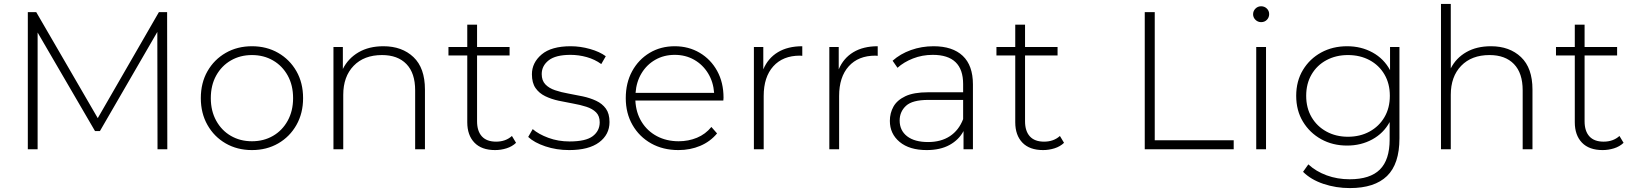

<svg xmlns="http://www.w3.org/2000/svg" viewBox="-20 -762 8340 980"><path d="M122 0V-700H165L479 -159L791 -700H833L834 0H784L783 -599L490 -93H465L172 -596V0Z M1266 4Q1191 4 1132 -30Q1073 -64 1039 -124Q1005 -184 1005 -261Q1005 -339 1039 -398.5Q1073 -458 1132 -492Q1191 -526 1266 -526Q1341 -526 1400 -492Q1459 -458 1493 -398.5Q1527 -339 1527 -261Q1527 -184 1493 -124Q1459 -64 1400 -30Q1341 4 1266 4ZM1266 -41Q1326 -41 1373.5 -68.5Q1421 -96 1448.5 -146Q1476 -196 1476 -261Q1476 -327 1448.5 -376.5Q1421 -426 1373.5 -453.5Q1326 -481 1266 -481Q1206 -481 1158.5 -453.5Q1111 -426 1083.5 -376.5Q1056 -327 1056 -261Q1056 -196 1083.5 -146Q1111 -96 1158.5 -68.5Q1206 -41 1266 -41Z M1682 0V-522H1730V-410Q1757 -464 1810 -495Q1863 -526 1937 -526Q2032 -526 2090.5 -470.5Q2149 -415 2149 -305V0H2099V-301Q2099 -389 2054.5 -435Q2010 -481 1930 -481Q1838 -481 1785 -426Q1732 -371 1732 -278V0Z M2507 4Q2438 4 2401.5 -34Q2365 -72 2365 -138V-479H2269V-522H2365V-636H2415V-522H2581V-479H2415V-143Q2415 -93 2439.5 -66Q2464 -39 2512 -39Q2561 -39 2593 -68L2614 -33Q2594 -14 2565.5 -5Q2537 4 2507 4Z M2885 4Q2820 4 2763.5 -15Q2707 -34 2676 -63L2699 -103Q2729 -77 2779 -58.5Q2829 -40 2887 -40Q2970 -40 3005.5 -67Q3041 -94 3041 -138Q3041 -170 3022.5 -188.5Q3004 -207 2973 -217Q2942 -227 2905 -233.5Q2868 -240 2831 -248Q2794 -256 2763 -271Q2732 -286 2713.5 -312.5Q2695 -339 2695 -383Q2695 -442 2744.5 -484Q2794 -526 2893 -526Q2942 -526 2991.5 -512Q3041 -498 3072 -475L3049 -435Q3016 -459 2975 -470.5Q2934 -482 2892 -482Q2816 -482 2780.5 -454Q2745 -426 2745 -384Q2745 -351 2763.5 -331.5Q2782 -312 2813 -301.5Q2844 -291 2881 -284.5Q2918 -278 2955 -270Q2992 -262 3023 -247.5Q3054 -233 3072.5 -207.5Q3091 -182 3091 -139Q3091 -75 3038 -35.5Q2985 4 2885 4Z M3443 4Q3364 4 3303.5 -30Q3243 -64 3208.5 -124Q3174 -184 3174 -261Q3174 -339 3206.5 -398.5Q3239 -458 3295.5 -492Q3352 -526 3424 -526Q3495 -526 3551.5 -492.5Q3608 -459 3640.5 -400Q3673 -341 3673 -263Q3673 -260 3672.5 -256Q3672 -252 3672 -249H3223Q3226 -187 3255 -140Q3284 -93 3333 -67Q3382 -41 3444 -41Q3494 -41 3537.5 -59Q3581 -77 3611 -114L3640 -81Q3605 -39 3554 -17.5Q3503 4 3443 4ZM3224 -288H3625Q3621 -344 3594 -388Q3567 -432 3523 -457Q3479 -482 3424 -482Q3369 -482 3325 -457Q3281 -432 3254.5 -388Q3228 -344 3224 -288Z M3828 0V-522H3876V-408Q3900 -465 3950.5 -495.5Q4001 -526 4075 -526V-477Q4072 -477 4069 -477.5Q4066 -478 4063 -478Q3976 -478 3927 -423.5Q3878 -369 3878 -272V0Z M4213 0V-522H4261V-408Q4285 -465 4335.5 -495.5Q4386 -526 4460 -526V-477Q4457 -477 4454 -477.5Q4451 -478 4448 -478Q4361 -478 4312 -423.5Q4263 -369 4263 -272V0Z M4898 0V-93Q4874 -48 4826.5 -22Q4779 4 4710 4Q4622 4 4572 -37.5Q4522 -79 4522 -145Q4522 -185 4540.5 -218Q4559 -251 4601.5 -271Q4644 -291 4717 -291H4896V-333Q4896 -482 4741 -482Q4687 -482 4640 -463.5Q4593 -445 4561 -416L4536 -452Q4575 -487 4629.5 -506.5Q4684 -526 4745 -526Q4842 -526 4894 -477Q4946 -428 4946 -331V0ZM4896 -154V-252H4718Q4637 -252 4604.5 -222Q4572 -192 4572 -147Q4572 -96 4610 -66.5Q4648 -37 4717 -37Q4783 -37 4828.5 -67Q4874 -97 4896 -154Z M5304 4Q5235 4 5198.5 -34Q5162 -72 5162 -138V-479H5066V-522H5162V-636H5212V-522H5378V-479H5212V-143Q5212 -93 5236.5 -66Q5261 -39 5309 -39Q5358 -39 5390 -68L5411 -33Q5391 -14 5362.5 -5Q5334 4 5304 4Z M5823 0V-700H5874V-46H6277V0Z M6392 0V-522H6442V0ZM6417 -649Q6400 -649 6388 -661Q6376 -673 6376 -689Q6376 -706 6388 -718Q6400 -730 6417 -730Q6434 -730 6446 -718.5Q6458 -707 6458 -690Q6458 -673 6446.5 -661Q6435 -649 6417 -649Z M6870 198Q6799 198 6735 176.5Q6671 155 6631 115L6658 77Q6697 113 6751.5 133Q6806 153 6869 153Q6973 153 7023 103.5Q7073 54 7073 -50V-139Q7042 -82 6984.5 -50.5Q6927 -19 6856 -19Q6782 -19 6723.5 -51.5Q6665 -84 6630.5 -141Q6596 -198 6596 -273Q6596 -348 6630.5 -405Q6665 -462 6723.5 -494Q6782 -526 6856 -526Q6928 -526 6986 -494Q7044 -462 7075 -404V-522H7123V-56Q7123 75 7059.5 136.5Q6996 198 6870 198ZM6860 -64Q6922 -64 6970.5 -90.5Q7019 -117 7046.5 -164Q7074 -211 7074 -273Q7074 -335 7046.5 -382Q7019 -429 6970.5 -455Q6922 -481 6860 -481Q6799 -481 6750.5 -455Q6702 -429 6674.5 -382Q6647 -335 6647 -273Q6647 -211 6674.5 -164Q6702 -117 6750.5 -90.5Q6799 -64 6860 -64Z M7335 0V-742H7385V-413Q7412 -466 7464.5 -496Q7517 -526 7590 -526Q7685 -526 7743.5 -470.5Q7802 -415 7802 -305V0H7752V-301Q7752 -389 7707.5 -435Q7663 -481 7583 -481Q7491 -481 7438 -426Q7385 -371 7385 -278V0Z M8160 4Q8091 4 8054.5 -34Q8018 -72 8018 -138V-479H7922V-522H8018V-636H8068V-522H8234V-479H8068V-143Q8068 -93 8092.5 -66Q8117 -39 8165 -39Q8214 -39 8246 -68L8267 -33Q8247 -14 8218.5 -5Q8190 4 8160 4Z"/></svg>

Font: Montserrat Light
Style: Regular
Weight: 300
Designer: Julieta Ulanovsky
Foundry: Julieta Ulanovsky
Version: Version 9.000; ttfautohint (v1.8.4.7-5d5b)